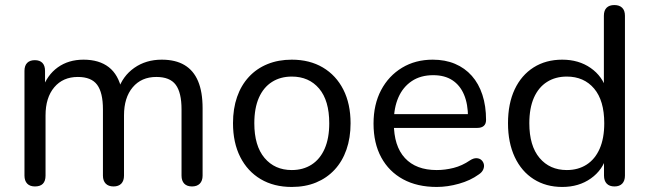

<svg xmlns="http://www.w3.org/2000/svg" viewBox="-20 -732 2572 761"><path d="M118.5 7Q98.5 7 87.8 -4.2Q77 -15.5 77 -36V-451Q77 -472 87.8 -482.8Q98.5 -493.5 118 -493.5Q137.5 -493.5 148 -482.8Q158.5 -472 158.5 -451V-363.5L147.5 -378.5Q166.5 -434.5 209 -465Q251.5 -495.5 311 -495.5Q373 -495.5 411.2 -465.8Q449.5 -436 462.5 -375H448Q466 -430.5 512.2 -463Q558.5 -495.5 621 -495.5Q675.5 -495.5 711.2 -474.2Q747 -453 765 -410.5Q783 -368 783 -303V-36Q783 -15.5 772 -4.2Q761 7 741 7Q721 7 710.2 -4.2Q699.5 -15.5 699.5 -36V-298.5Q699.5 -365 676.5 -396Q653.5 -427 599.5 -427Q540.5 -427 506 -386Q471.5 -345 471.5 -274.5V-36Q471.5 -15.5 460.8 -4.2Q450 7 430 7Q410 7 399 -4.2Q388 -15.5 388 -36V-298.5Q388 -365 365 -396Q342 -427 288.5 -427Q229.5 -427 195 -386Q160.5 -345 160.5 -274.5V-36Q160.5 7 118.5 7Z M1136.3 9Q1065.5 9 1013.2 -22Q961 -53 932.2 -109.8Q903.5 -166.6 903.5 -243.7Q903.5 -301.5 919.7 -347.9Q935.8 -394.2 966.6 -427.4Q997.3 -460.5 1040.4 -478Q1083.5 -495.5 1136.3 -495.5Q1207.4 -495.5 1259.7 -464.5Q1312 -433.5 1340.8 -377Q1369.5 -320.5 1369.5 -243.5Q1369.5 -185.7 1353.2 -139.1Q1337 -92.5 1306.2 -59.3Q1275.4 -26.2 1232.7 -8.6Q1190 9 1136.3 9ZM1136.3 -58Q1181.5 -58 1215 -79.5Q1248.5 -101 1266.8 -142.5Q1285 -184 1285 -243.4Q1285 -333.5 1244.8 -381Q1204.5 -428.5 1136.5 -428.5Q1091.5 -428.5 1058 -407.2Q1024.5 -386 1006.2 -344.8Q988 -303.5 988 -243.5Q988 -154 1028.5 -106Q1069 -58 1136.3 -58Z M1711 9Q1633.5 9 1577.5 -21.5Q1521.5 -52 1491 -108.2Q1460.5 -164.5 1460.5 -242Q1460.5 -318 1490.5 -374.8Q1520.5 -431.5 1573.5 -463.5Q1626.5 -495.5 1695 -495.5Q1744.5 -495.5 1783.5 -479Q1822.5 -462.5 1850 -431.5Q1877.5 -400.5 1892 -356.2Q1906.5 -312 1906.5 -256.5Q1906.5 -241 1897.5 -233Q1888.5 -225 1871.5 -225H1524.5V-279.5H1851.5L1835 -266Q1835 -319.5 1819.2 -356.8Q1803.5 -394 1773 -414Q1742.5 -434 1697 -434Q1647 -434 1612 -410.5Q1577 -387 1559 -345.8Q1541 -304.5 1541 -250V-244Q1541 -153 1585 -105.5Q1629 -58 1711 -58Q1744 -58 1777.8 -66.5Q1811.5 -75 1843 -96.5Q1857 -105.5 1868.8 -105Q1880.5 -104.5 1888 -97.8Q1895.5 -91 1897.8 -81Q1900 -71 1895.2 -60Q1890.5 -49 1877.5 -40.5Q1844.5 -16.5 1799.2 -3.8Q1754 9 1711 9Z M2208.5 9Q2144 9 2095.5 -21.8Q2047 -52.5 2020.2 -109.5Q1993.5 -166.5 1993.5 -243.5Q1993.5 -321.5 2020 -377.8Q2046.5 -434 2095 -464.8Q2143.5 -495.5 2208.5 -495.5Q2274 -495.5 2321.2 -462.5Q2368.5 -429.5 2384.5 -374H2373.5V-669.5Q2373.5 -690.5 2384.2 -701.2Q2395 -712 2415 -712Q2435 -712 2446 -701.2Q2457 -690.5 2457 -669.5V-36Q2457 -15.5 2446.2 -4.2Q2435.5 7 2415.5 7Q2395.5 7 2384.8 -4.2Q2374 -15.5 2374 -36V-130L2385 -115Q2369.5 -58.5 2322 -24.8Q2274.5 9 2208.5 9ZM2226.5 -58Q2271.5 -58 2305 -79.5Q2338.5 -101 2356.8 -142.5Q2375 -184 2375 -243.5Q2375 -333.5 2334.8 -381Q2294.5 -428.5 2226.5 -428.5Q2181.5 -428.5 2148 -407.2Q2114.5 -386 2096.2 -344.8Q2078 -303.5 2078 -243.5Q2078 -154 2118.5 -106Q2159 -58 2226.5 -58Z"/></svg>

Font: Nunito ExtraLight
Style: Regular
Weight: 200
Designer: Vernon Adams
Foundry: Vernon Adams
Version: Version 3.602;April 4, 2023;FontCreator 14.0.0.2856 64-bit